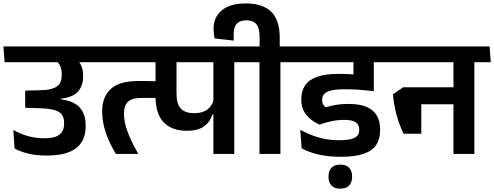

<svg xmlns="http://www.w3.org/2000/svg" viewBox="-44 -914 2934 1140"><path d="M-16.5 -544.5H537L530 -638H-23.5ZM404.5 -564.5H274Q301 -547 311.8 -525.2Q322.5 -503.5 322.5 -473.5V-468Q322.5 -445.5 316 -429Q309.5 -412.5 294.8 -401.5Q280 -390.5 254 -384.5Q228 -378.5 188.5 -378L105.5 -376V-274L190 -271.5Q249.5 -269.5 281.2 -259.8Q313 -250 324.8 -231.5Q336.5 -213 336.5 -185V-179Q336.5 -136.5 309.2 -114.8Q282 -93 217 -93Q167 -93 121.2 -106.2Q75.5 -119.5 35 -142L42.5 -32.5Q78.5 -12.5 125.5 -1.5Q172.5 9.5 232.5 9.5Q351.5 9.5 408 -34.2Q464.5 -78 464.5 -164.5V-172Q464.5 -236.5 429.5 -275.5Q394.5 -314.5 317.5 -324V-328Q392.5 -337.5 421 -372.2Q449.5 -407 449.5 -460.5V-466.5Q449.5 -498.5 438.8 -523.8Q428 -549 404.5 -564.5Z M805 -433 810 -332.5H938.5V-421.5Q921 -425.5 904.5 -428.2Q888 -431 868.8 -432Q849.5 -433 824 -433ZM1347 -577H1223V0H1347ZM1185 -544.5H1444.5L1437.5 -638H1178ZM800 -544.5H1428.5L1421.5 -638H793ZM1065.5 -137.5Q1131.5 -137.5 1168 -164.2Q1204.5 -191 1217 -234.5H1231L1224.5 -322Q1216 -285.5 1187.2 -263.8Q1158.5 -242 1109 -242Q1057 -242 1030.5 -268.2Q1004 -294.5 1004 -360V-577H879.5V-344.5Q879.5 -237.5 928 -187.5Q976.5 -137.5 1065.5 -137.5ZM501.5 -544.5H961.5L954.5 -638H494.5ZM819 -332.5 814 -433H777.5Q664 -433 613.2 -385.2Q562.5 -337.5 562.5 -254Q562.5 -192 583.2 -129Q604 -66 644 0H777.5Q735.5 -72.5 713.8 -130.8Q692 -189 692 -240Q692 -287 716 -309.8Q740 -332.5 795.5 -332.5Z M1621 0V-577H1496.5V0ZM1718 -544.5 1711 -638H1399L1407 -544.5ZM1416.5 -893.5Q1322 -893.5 1273 -852.8Q1224 -812 1224 -743.5Q1224 -729.5 1225.5 -715.5Q1227 -701.5 1230.5 -685.5L1343.5 -673V-711.5Q1343.5 -754.5 1362.8 -774Q1382 -793.5 1420 -793.5Q1459 -793.5 1478.2 -770.5Q1497.5 -747.5 1497.5 -689.5V-625H1617V-689.5Q1617 -794 1566.8 -843.8Q1516.5 -893.5 1416.5 -893.5Z M2011 -544.5H2264.5L2257.5 -638H2003.5ZM2175 -577H2055.5V-471.5L2175 -471ZM2274.5 -544.5 2267 -638H1675.5L1682.5 -544.5ZM2054.5 -574.5V-401Q2062.5 -399.5 2079.2 -395.8Q2096 -392 2115.2 -387.8Q2134.5 -383.5 2151 -379.8Q2167.5 -376 2175.5 -374.5V-574.5ZM1739 -143.5 1747 -33.5Q1791.5 -9 1849.8 4Q1908 17 1978.5 17Q2065 17 2116.5 -1.2Q2168 -19.5 2190.5 -54.8Q2213 -90 2213 -140.5V-146.5Q2213 -193 2194 -226.8Q2175 -260.5 2133.5 -278.8Q2092 -297 2024 -297Q1985 -297 1952.8 -291.8Q1920.5 -286.5 1889.5 -277Q1879 -285 1873.8 -295.8Q1868.5 -306.5 1868.5 -320V-322.5Q1868.5 -342 1880.8 -355.8Q1893 -369.5 1922.2 -376.8Q1951.5 -384 2003 -384Q2047.5 -384 2090 -381Q2132.5 -378 2175.5 -372V-456Q2123.5 -465 2074 -470.2Q2024.5 -475.5 1968.5 -475.5Q1887 -475.5 1837.8 -457.5Q1788.5 -439.5 1766.8 -405.8Q1745 -372 1745 -326V-322Q1745 -270.5 1773.2 -233.8Q1801.5 -197 1853.5 -174Q1888.5 -187 1924.5 -194.5Q1960.5 -202 1999 -202Q2034 -202 2053.5 -195Q2073 -188 2081 -175.2Q2089 -162.5 2089 -145V-142Q2089 -121.5 2077.8 -108Q2066.5 -94.5 2039.2 -88Q2012 -81.5 1963 -81.5Q1903.5 -81.5 1847 -98Q1790.5 -114.5 1739 -143.5ZM1976.5 206Q2011.5 206 2029 187.5Q2046.5 169 2046.5 137Q2046.5 136.5 2046.5 135.2Q2046.5 134 2046.5 133Q2046.5 101 2029 82.2Q2011.5 63.5 1976.5 63.5Q1941.5 63.5 1924 82.2Q1906.5 101 1906.5 133Q1906.5 133.5 1906.5 135Q1906.5 136.5 1906.5 137Q1906.5 169 1924 187.5Q1941.5 206 1976.5 206Z M2772.5 -577H2648.5V0H2772.5ZM2610.5 -544.5H2870L2863 -638H2603.5ZM2820 -544.5 2813 -638H2227.5L2234.5 -544.5ZM2698 -396H2412V-295H2698ZM2352 -120H2457.5V-396H2350L2289 -354Q2293 -308 2301.5 -268Q2310 -228 2322.8 -191.5Q2335.5 -155 2352 -120Z"/></svg>

Font: Anek Devanagari Medium SemiBold
Style: Regular
Weight: 600
Version: Version 1.003